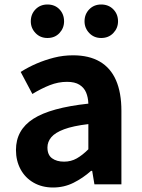

<svg xmlns="http://www.w3.org/2000/svg" viewBox="-20 -820 631 854"><path d="M216 14Q167 14 129.5 -7.5Q92 -29 71.5 -67Q51 -105 51 -153Q51 -242 128 -291.5Q205 -341 373 -359Q372 -387 363 -408.5Q354 -430 333.5 -443Q313 -456 278 -456Q239 -456 201 -441Q163 -426 124 -402L72 -500Q105 -521 142 -537Q179 -553 220 -563.5Q261 -574 305 -574Q376 -574 424 -546Q472 -518 496 -463Q520 -408 520 -327V0H400L390 -60H385Q349 -28 307 -7Q265 14 216 14ZM265 -101Q296 -101 321.5 -115.5Q347 -130 373 -156V-268Q305 -260 265 -245Q225 -230 208 -209.5Q191 -189 191 -164Q191 -131 211.5 -116Q232 -101 265 -101ZM191 -651Q159 -651 138 -673Q117 -695 117 -725Q117 -757 138 -778.5Q159 -800 191 -800Q224 -800 244.5 -778.5Q265 -757 265 -725Q265 -695 244.5 -673Q224 -651 191 -651ZM430 -651Q398 -651 377 -673Q356 -695 356 -725Q356 -757 377 -778.5Q398 -800 430 -800Q463 -800 484 -778.5Q505 -757 505 -725Q505 -695 484 -673Q463 -651 430 -651Z"/></svg>

Font: Noto Sans TC Thin
Style: Bold
Weight: 700
Version: Version 2.004-H2;hotconv 1.0.118;makeotfexe 2.5.65603